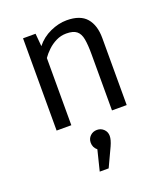

<svg xmlns="http://www.w3.org/2000/svg" viewBox="-152 -656 918 1056"><g transform="rotate(-20 307.5 -128.5)"><path d="M103.1 0V-540H176.4L183.1 -465.1Q215.9 -506.7 265.1 -529Q314.4 -551.3 361.5 -551.3Q441 -551.3 477.2 -509.2Q513.3 -467.2 513.3 -392.3V0H427.2V-328.7Q427.2 -384.1 421 -417.9Q414.9 -451.8 395.1 -467.7Q375.4 -483.6 334.9 -483.6Q303.1 -483.6 275.1 -469.7Q247.2 -455.9 225.4 -435.1Q203.6 -414.4 189.2 -393.3V0ZM312.3 72.3Q335.4 72.3 351.5 87.9Q367.7 103.6 367.7 127.2Q367.7 149.7 352.3 183.6L301 293.3H248.7L278.5 173.3Q256.4 155.4 256.4 127.2Q256.4 103.6 272.6 87.9Q288.7 72.3 312.3 72.3Z"/></g></svg>

Font: FiraCode Nerd Font
Style: Regular
Weight: 400
Designer: Carrois Corporate, Edenspiekermann AG, Nikita Prokopov
Foundry: Carrois Corporate, Edenspiekermann AG, Nikita Prokopov
Version: Version 6.002;Nerd Fonts 2.1.0